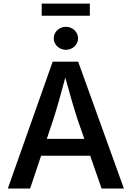

<svg xmlns="http://www.w3.org/2000/svg" viewBox="-20 -1081 755 1101"><path d="M24.9 0H152.8L215.8 -188H497.1L562.5 0H690.4L428.2 -727.5H282.2ZM357.9 -795.4C396 -795.4 427.7 -824.7 427.7 -861.3C427.7 -897.9 396 -927.2 357.9 -927.2C319.8 -927.2 288.1 -897.9 288.1 -861.3C288.1 -824.7 319.8 -795.4 357.9 -795.4ZM495.1 -1060.5H219.2V-990.7H495.1ZM248.5 -284.7 285.6 -396C304.7 -454.6 326.7 -532.2 354.5 -635.7C382.3 -533.7 404.8 -457 424.8 -396L463.4 -284.7Z"/></svg>

Font: Raveo Medium
Style: Regular
Weight: 500
Designer: Jakub Foglar, Rasmus Andersson (Inter)
Foundry: Jakubfoglar.com
Version: Version 1.100;Glyphs 3.2.3 (3260)